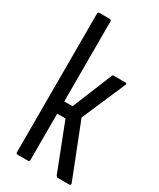

<svg xmlns="http://www.w3.org/2000/svg" viewBox="-177 -742 665 801"><g transform="rotate(30 155.0 -341.5)"><path d="M308 -11Q312 0 302 0H247Q242 0 238 -7L151 -231H111V-9Q111 0 104 0H53Q46 0 46 -9V-674Q46 -683 53 -683H104Q111 -683 111 -674V-290H151L229 -481Q230 -486 237 -486H293Q297 -486 298 -483Q299 -480 297 -476L207 -268Z"/></g></svg>

Font: Sofia Sans Extra Condensed
Style: Regular
Weight: 400
Designer: Botio Nikoltchev, Ani Petrova
Foundry: lettersoup
Version: Version 4.101